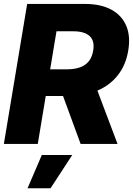

<svg xmlns="http://www.w3.org/2000/svg" viewBox="-25 -748 691 998"><path d="M-4.9 0 116.2 -727.5H417Q499 -727.5 553.5 -698Q607.9 -668.5 631.1 -614.3Q654.3 -560.1 641.6 -485.4Q629.4 -410.2 587.6 -357.2Q545.9 -304.2 480.5 -276.6Q415 -249 331.5 -249H141.6L165.5 -387.7H322.8Q362.3 -387.7 390.9 -397.9Q419.4 -408.2 436.8 -429.9Q454.1 -451.7 459.5 -485.4Q467.8 -535.6 440.9 -560.5Q414.1 -585.4 355.5 -585.4H268.6L171.4 0ZM394 0 272 -332.5H460.4L585.9 0ZM118.2 230.5 192.4 57.6H350.6L237.8 230.5Z"/></svg>

Font: Inter Tight ExtraBold
Style: Italic
Weight: 800
Italic angle: -9.39999°
Designer: Rasmus Andersson
Foundry: rsms
Version: Version 3.004